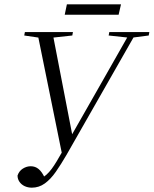

<svg xmlns="http://www.w3.org/2000/svg" viewBox="-20 -818 710 887"><path d="M61 -7Q68 -28 85.5 -39Q103 -50 122 -50Q143 -50 158.5 -37Q174 -24 186 2L140 20L166 8Q181 1 194 -10.5Q207 -22 218.5 -37.5Q230 -53 242 -73Q254 -93 267 -116L310 -192L449 -436L582 -670H611L287 -102Q262 -59 238 -24.5Q214 10 187 29.5Q160 49 127 49Q109 49 94 42Q79 35 70 22Q61 9 61 -7ZM92 -654 95 -670H317L314 -654L204 -642H174ZM482 -654 485 -670H670L667 -654L590 -644H575ZM270 -89 152 -670H222L316 -184ZM279 -750 289 -798H539L528 -750Z"/></svg>

Font: Source Serif 4 60pt
Style: Italic
Weight: 400
Italic angle: -12°
Version: Version 4.004;hotconv 1.0.116;makeotfexe 2.5.65601